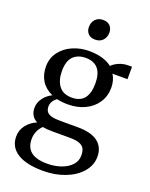

<svg xmlns="http://www.w3.org/2000/svg" viewBox="-186 -875 962 1234"><g transform="rotate(20 294.5 -258.0)"><path d="M29.5 115Q29.5 70 57.2 35.2Q85 0.5 125.5 -15.5Q77 -41 77 -99Q77 -134.5 99.8 -165.2Q122.5 -196 157.5 -213Q107 -235.5 81.2 -276.8Q55.5 -318 55.5 -373.5Q55.5 -430.5 87.5 -473.2Q119.5 -516 171.8 -538.8Q224 -561.5 283.5 -561.5Q384.5 -561.5 441 -516.5Q448.5 -526 464.8 -536.2Q481 -546.5 502.8 -553.5Q524.5 -560.5 547 -560.5H576V-475.5H473Q484 -459.5 490.5 -436.8Q497 -414 497 -388Q497 -330 467.5 -285.5Q438 -241 386.5 -216.5Q335 -192 270.5 -192Q230 -192 194 -200Q158.5 -172 158.5 -138.5Q158.5 -115 169 -101.5Q179.5 -88 202.5 -82Q225.5 -76 264.5 -76H382Q474 -76 519.5 -40.5Q565 -5 565 59.5Q565 117.5 525 164.2Q485 211 417 237.5Q349 264 267.5 264Q151 264 90.2 225Q29.5 186 29.5 115ZM391.5 -379Q391.5 -446 362.8 -479.2Q334 -512.5 278 -512.5Q224 -512.5 193 -481Q162 -449.5 162 -381.5Q162 -317.5 191 -279.5Q220 -241.5 279.5 -241.5Q391.5 -241.5 391.5 -379ZM465 87.5Q465 59 456 41.2Q447 23.5 422.5 14.2Q398 5 353.5 5H240Q196.5 5 169.5 -0.5Q128.5 40.5 128.5 97Q128.5 153 164.2 182.2Q200 211.5 276.5 211.5Q326.5 211.5 369.8 196.5Q413 181.5 439 153.5Q465 125.5 465 87.5ZM291.5 -643Q261.5 -643 244.8 -660.8Q228 -678.5 228 -706.5Q228 -737.5 247 -758.8Q266 -780 299.5 -780H300.5Q330.5 -780 347.5 -762.2Q364.5 -744.5 364.5 -716.5Q364.5 -685.5 345.5 -664.2Q326.5 -643 292.5 -643Z"/></g></svg>

Font: Merriweather 12pt
Style: Regular
Weight: 400
Designer: Eben Sorkin
Foundry: Eben Sorkin
Version: Version 2.100